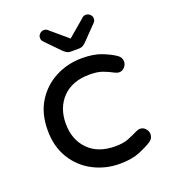

<svg xmlns="http://www.w3.org/2000/svg" viewBox="-132 -801 797 906"><g transform="rotate(-20 266.5 -348.0)"><path d="M315 10Q244 10 183 -21.5Q122 -53 85 -112.5Q48 -172 48 -255Q48 -339 85 -398Q122 -457 183 -488.5Q244 -520 315 -520Q374 -520 413.5 -504.5Q453 -489 478 -472Q498 -459 498 -437Q498 -423 487 -410Q476 -397 460 -397Q449 -397 438 -403Q412 -417 387 -426Q362 -435 323 -435Q236 -435 187.5 -385Q139 -335 139 -255Q139 -175 187.5 -125Q236 -75 323 -75Q362 -75 387 -84.5Q412 -94 438 -107Q449 -113 460 -113Q476 -113 487 -100Q498 -87 498 -73Q498 -51 478 -38Q453 -22 413.5 -6Q374 10 315 10ZM279 -567Q265 -567 256 -573Q247 -579 239 -587L171 -657Q163 -665 163 -676Q162 -687 171 -696.5Q180 -706 193 -706Q204 -706 211 -699L298 -625L385 -699Q392 -706 403 -706Q416 -706 425 -696.5Q434 -687 433 -676Q433 -665 425 -657L357 -587Q350 -579 340.5 -573Q331 -567 317 -567Z"/></g></svg>

Font: Varela Round
Style: Regular
Weight: 400
Designer: Joe Prince, Avraham Cornfeld
Foundry: Joe Prince, Avraham Cornfeld
Version: Version 3.010; ttfautohint (v1.8.4.7-5d5b)